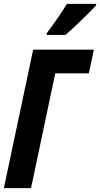

<svg xmlns="http://www.w3.org/2000/svg" viewBox="-23 -970 516 990"><path d="M148 -714H461L435 -592H262L137 0H-3ZM219 -800Q288 -893 322 -950H473L472 -942Q451 -918 396 -865Q341 -812 315 -790H217Z"/></svg>

Font: Noto Sans Display Ex Bold Cond
Style: Italic
Weight: 800
Width: 3
Italic angle: -12°
Designer: Monotype Design team
Foundry: Monotype Imaging Inc.
Version: Version 1.000